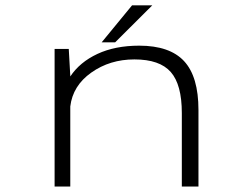

<svg xmlns="http://www.w3.org/2000/svg" viewBox="-20 -678 890 698"><path d="M349.5 -524 460 -658.5H533.5L398.5 -524ZM178.5 0V-500H230L235.5 -402V-400Q270 -452 334.2 -482Q398.5 -512 486 -512Q597 -512 649.2 -455.8Q701.5 -399.5 701.5 -278V0H641V-267Q641 -370.5 600.8 -416.2Q560.5 -462 468.5 -462Q379.5 -462 312 -414.2Q244.5 -366.5 235.5 -291V0Z"/></svg>

Font: League Mono Wide UltraLight
Style: Regular
Weight: 200
Width: 8
Designer: Tyler Finck
Foundry: The League of Moveable Type / Tyler Finck
Version: Version 2.210